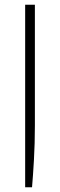

<svg xmlns="http://www.w3.org/2000/svg" viewBox="-20 -552 254 809"><path d="M86 237V-532H127V-24Q127 53 123 122Q119 191 115 237Z"/></svg>

Font: Exo Thin ExtraLight
Style: Regular
Weight: 250
Version: Version 2.000